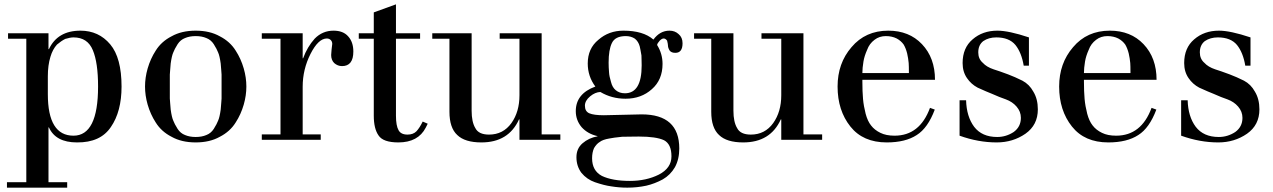

<svg xmlns="http://www.w3.org/2000/svg" viewBox="-20 -643 5856 883"><path d="M12 220V195H101V-465H17V-490H203V-417H205Q245 -502 350 -502Q434 -502 487 -439Q539 -377 539 -245Q539 -130 490 -59Q442 13 334 12Q236 12 205 -57H203V195H289V220ZM200 -292V-210Q200 -19 318 -19Q431 -19 431 -245Q431 -355 407 -412Q383 -471 318 -471Q303 -471 280 -464Q262 -455 242 -438Q222 -416 212 -382Q200 -343 200 -292Z M659 -328Q672 -373 696 -410Q722 -452 769 -476Q815 -502 880 -502Q945 -502 991 -476Q1038 -452 1064 -410Q1088 -373 1101 -328Q1113 -286 1113 -245Q1113 -204 1101 -162Q1088 -117 1064 -80Q1038 -38 991 -14Q945 12 880 12Q815 12 769 -14Q722 -38 696 -80Q672 -117 659 -162Q647 -204 647 -245Q647 -286 659 -328ZM761 -245V-190Q761 -188 762.5 -169.5Q764 -151 765 -139Q770 -103 777 -88Q782 -74 797 -50Q810 -30 831 -22Q852 -13 880 -13Q908 -13 929 -22Q950 -30 963 -50Q978 -74 983 -88Q990 -103 995 -139Q996 -151 997.5 -169.5Q999 -188 999 -190V-245V-300Q999 -302 997.5 -320.5Q996 -339 995 -351Q990 -387 983 -402Q978 -416 963 -440Q950 -460 929 -468Q908 -477 880 -477Q852 -477 831 -468Q810 -460 797 -440Q782 -416 777 -402Q770 -387 765 -351Q764 -339 762.5 -320.5Q761 -302 761 -300Z M1270 -25V-465H1184V-490H1372V-375H1374Q1393 -427 1427 -465Q1463 -502 1514 -502Q1558 -502 1581 -476Q1605 -450 1605 -406Q1605 -339 1553 -339Q1533 -339 1517 -353Q1503 -367 1503 -390L1505 -416Q1508 -436 1508 -441Q1508 -452 1501 -459Q1494 -466 1483 -466Q1444 -466 1408 -395Q1372 -324 1372 -244V-25H1455V0H1184V-25Z M1630 -465V-490H1699V-586L1801 -623V-490H1912V-465H1801V-111Q1801 -65 1813 -44Q1824 -24 1854 -24Q1880 -24 1895 -39Q1910 -55 1924 -84L1947 -74L1938 -56Q1903 12 1812 12Q1742 12 1721 -20Q1699 -51 1699 -111V-465Z M2369 0V-94H2367Q2319 12 2194 12Q2118 12 2083 -22Q2047 -55 2047 -129V-465H1968V-490H2149V-134Q2149 -82 2166 -54Q2181 -24 2229 -24Q2294 -24 2332 -77Q2369 -129 2369 -205V-465H2278V-490H2471V-25H2557V0Z M2728 -16V-17Q2683 -27 2655 -58Q2628 -90 2628 -132Q2628 -212 2718 -245Q2683 -292 2683 -351Q2683 -420 2732 -460Q2780 -502 2847 -502Q2938 -502 2985 -461Q3015 -502 3059 -502Q3084 -502 3101 -486Q3119 -471 3119 -444Q3119 -400 3086 -400Q3068 -400 3060 -410Q3052 -423 3052 -433Q3052 -440 3048 -456Q3041 -466 3032 -466Q3024 -466 3014 -456Q3003 -444 3002 -436Q3027 -396 3027 -349Q3027 -276 2978 -233Q2929 -189 2857 -189Q2793 -189 2741 -220Q2717 -219 2694 -200Q2670 -180 2670 -157Q2670 -131 2690 -122Q2711 -113 2757 -113Q2766 -113 2844 -115Q2920 -117 2931 -117Q3104 -117 3104 40Q3104 89 3084 126Q3063 162 3028 182Q2991 202 2952 211Q2910 220 2865 220Q2827 220 2791 214Q2760 210 2716 195Q2679 182 2654 152Q2631 121 2631 80Q2631 40 2659 16Q2688 -9 2728 -16ZM2779 -355Q2779 -334 2781 -310Q2782 -292 2790 -266Q2796 -241 2812 -228Q2829 -214 2854 -214Q2931 -214 2931 -342Q2931 -352 2930.5 -368Q2930 -384 2930 -388Q2925 -418 2922 -430Q2916 -452 2900 -465Q2882 -477 2858 -477Q2809 -477 2794 -445Q2779 -414 2779 -355ZM2918 -15Q2900 -15 2874.5 -14.5Q2849 -14 2841 -14Q2801 -10 2782 -6Q2752 -1 2738 10Q2724 18 2712 38Q2703 58 2703 85Q2703 142 2748 166Q2796 189 2877 189Q2952 189 3010 160Q3068 130 3068 76Q3068 20 3034 2Q2998 -15 2918 -15Z M3573 0V-94H3571Q3523 12 3398 12Q3322 12 3287 -22Q3251 -55 3251 -129V-465H3172V-490H3353V-134Q3353 -82 3370 -54Q3385 -24 3433 -24Q3498 -24 3536 -77Q3573 -129 3573 -205V-465H3482V-490H3675V-25H3761V0Z M4280 -276H3946V-268Q3946 -222 3949 -188Q3952 -155 3961 -120Q3970 -86 3986 -66Q4002 -45 4029 -32Q4055 -19 4094 -19Q4210 -19 4257 -147L4279 -139Q4247 -54 4196 -22Q4144 12 4058 12Q3949 12 3891 -61Q3832 -135 3832 -245Q3832 -352 3896 -426Q3960 -502 4065 -502Q4161 -502 4220 -440Q4280 -377 4280 -276ZM3946 -307H4160Q4160 -341 4159 -353Q4157 -375 4152 -397Q4146 -421 4136 -438Q4124 -455 4104 -466Q4082 -477 4054 -477Q4024 -477 4002 -460Q3978 -442 3968 -414Q3955 -385 3951 -360Q3946 -330 3946 -307Z M4712 -471V-341H4688Q4678 -401 4650 -436Q4621 -471 4562 -471Q4527 -471 4502 -454Q4479 -436 4479 -402Q4479 -372 4500 -354Q4517 -335 4550 -324Q4573 -317 4616 -301Q4648 -289 4682 -272Q4714 -255 4732 -222Q4753 -188 4753 -140Q4753 -68 4696 -28Q4638 12 4564 12Q4479 12 4393 -19V-182H4423Q4425 -107 4460 -60Q4496 -13 4566 -13Q4607 -13 4642 -36Q4675 -60 4675 -101Q4675 -130 4655 -153Q4636 -175 4606 -186Q4579 -195 4541 -212Q4520 -220 4476 -240Q4446 -256 4427 -284Q4407 -313 4407 -353Q4407 -423 4453 -462Q4499 -502 4567 -502Q4619 -502 4712 -471Z M5299 -276H4965V-268Q4965 -222 4968 -188Q4971 -155 4980 -120Q4989 -86 5005 -66Q5021 -45 5048 -32Q5074 -19 5113 -19Q5229 -19 5276 -147L5298 -139Q5266 -54 5215 -22Q5163 12 5077 12Q4968 12 4910 -61Q4851 -135 4851 -245Q4851 -352 4915 -426Q4979 -502 5084 -502Q5180 -502 5239 -440Q5299 -377 5299 -276ZM4965 -307H5179Q5179 -341 5178 -353Q5176 -375 5171 -397Q5165 -421 5155 -438Q5143 -455 5123 -466Q5101 -477 5073 -477Q5043 -477 5021 -460Q4997 -442 4987 -414Q4974 -385 4970 -360Q4965 -330 4965 -307Z M5731 -471V-341H5707Q5697 -401 5669 -436Q5640 -471 5581 -471Q5546 -471 5521 -454Q5498 -436 5498 -402Q5498 -372 5519 -354Q5536 -335 5569 -324Q5592 -317 5635 -301Q5667 -289 5701 -272Q5733 -255 5751 -222Q5772 -188 5772 -140Q5772 -68 5715 -28Q5657 12 5583 12Q5498 12 5412 -19V-182H5442Q5444 -107 5479 -60Q5515 -13 5585 -13Q5626 -13 5661 -36Q5694 -60 5694 -101Q5694 -130 5674 -153Q5655 -175 5625 -186Q5598 -195 5560 -212Q5539 -220 5495 -240Q5465 -256 5446 -284Q5426 -313 5426 -353Q5426 -423 5472 -462Q5518 -502 5586 -502Q5638 -502 5731 -471Z"/></svg>

Font: Bailleul Roman
Style: Roman
Weight: 400
Version: Version 1